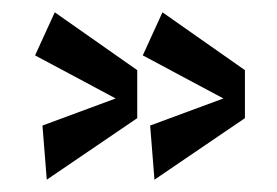

<svg xmlns="http://www.w3.org/2000/svg" viewBox="-20 -478 450 312"><path d="M203 -286V-364L69 -458L37 -388L168 -318L49 -274L56 -186ZM378 -286V-364L244 -458L212 -388L343 -318L224 -274L231 -186Z"/></svg>

Font: Englebert
Style: Regular
Weight: 400
Designer: Astigmatic (AOETI)
Foundry: Astigmatic (AOETI)
Version: Version 1.000